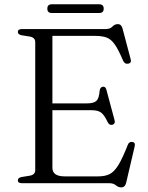

<svg xmlns="http://www.w3.org/2000/svg" viewBox="-20 -832 673 872"><path d="M61 -687Q61 -700 79.5 -700H460Q480 -700 490.5 -711.2Q501 -722.5 515.5 -722.5Q531 -722.5 536.5 -702.5L573.5 -563Q578.5 -547 563.5 -543Q546.5 -539.5 539 -556.5Q518 -606.5 501.2 -630.2Q484.5 -654 464.2 -661.5Q444 -669 411.5 -669H218V-362.5H375.5Q406 -362.5 418 -374Q430 -385.5 432.5 -419.5Q434.5 -436 446.5 -438Q459.5 -440.5 463.5 -423.5L500.5 -285.5Q504.5 -269.5 491 -265.5Q477.5 -262 470 -275.5Q453.5 -310.5 438.8 -321Q424 -331.5 396.5 -331.5H218V-70Q218 -31 273.5 -31H426.5Q457 -31 477.8 -41.2Q498.5 -51.5 517.5 -82.2Q536.5 -113 561 -175.5Q566.5 -188.5 579.5 -187.5Q596.5 -186 591.5 -166.5L553 -2Q548 19 530.5 19Q517.5 19 506.2 9.5Q495 0 476.5 0H79.5Q61 0 61 -13Q61 -24.5 77.5 -28L115 -34Q140 -38.5 140 -59V-641Q140 -661.5 115 -666L77.5 -672Q61 -675.5 61 -687ZM195 -792.5Q195 -812.5 215 -812.5H430.5Q451 -812.5 451 -792.5Q451 -773 430.5 -773H215Q195 -773 195 -792.5Z"/></svg>

Font: Fraunces 9pt Light
Style: Regular
Weight: 300
Version: Version 1.000;[0bf87f6ff]